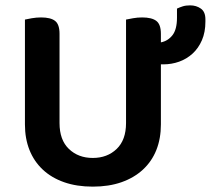

<svg xmlns="http://www.w3.org/2000/svg" viewBox="-20 -680 786 716"><path d="M580 -440V-216Q580 -163 563 -120.5Q546 -78 513 -47.5Q480 -17 433 -0.5Q386 16 326 16Q266 16 219 -0.5Q172 -17 139.5 -47.5Q107 -78 90 -120.5Q73 -163 73 -216V-607Q81 -609 98.5 -612Q116 -615 133 -615Q169 -615 185.5 -602Q202 -589 202 -554V-221Q202 -158 237 -124.5Q272 -91 326 -91Q380 -91 415 -124.5Q450 -158 450 -221V-607Q459 -609 476 -612Q493 -615 510 -615Q546 -615 563 -602Q580 -589 580 -554V-522Q606 -527 623 -548.5Q640 -570 640 -614V-648Q651 -653 662 -656.5Q673 -660 689 -660Q712 -660 729 -648Q746 -636 746 -608V-599Q746 -560 733 -530Q720 -500 698 -480Q676 -460 648 -450Q620 -440 589 -440Z"/></svg>

Font: Baloo Paaji 2 SemiBold
Style: Regular
Weight: 600
Designer: Shuchita Grover, Noopur Datye and Ek Type
Foundry: Ek Type
Version: Version 1.640;hotconv 1.0.111;makeotfexe 2.5.65597; ttfautoh